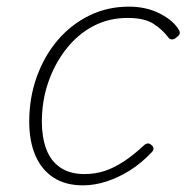

<svg xmlns="http://www.w3.org/2000/svg" viewBox="-20 -539 562 578"><path d="M230 19Q177 19 141 -4.5Q105 -28 86.5 -71Q68 -114 68 -173Q68 -245 91 -308.5Q114 -372 154.5 -419Q195 -466 249.5 -492.5Q304 -519 368 -519Q422 -519 463.5 -497Q505 -475 520 -446Q522 -442 521 -437.5Q520 -433 511 -426Q502 -419 495.5 -420.5Q489 -422 487 -426Q468 -451 441 -468Q414 -485 364 -485Q307 -485 260 -460Q213 -435 178.5 -390.5Q144 -346 125 -290.5Q106 -235 106 -172Q106 -127 119 -91Q132 -55 161 -35Q190 -15 234 -15Q267 -15 295.5 -24.5Q324 -34 353.5 -53.5Q383 -73 415 -103Q422 -108 427.5 -107Q433 -106 436 -102Q441 -99 442 -93Q443 -87 437 -81Q406 -48 371 -26Q336 -4 300 7.5Q264 19 230 19Z"/></svg>

Font: Playwrite BE VLG Thin
Style: Regular
Weight: 250
Designer: Veronika Burian, José Scaglione
Foundry: TypeTogether
Version: Version 1.002